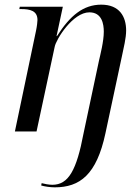

<svg xmlns="http://www.w3.org/2000/svg" viewBox="-20 -565 602 825"><path d="M215 240C323 240 395 186 433 8L504 -324C511 -358 522 -401 522 -434C522 -493 494 -545 415 -545C338 -545 281 -498 225 -410H223L250 -536H65L63 -526H71C109 -526 141 -519 141 -479C141 -473 139 -453 135 -434L44 0H137L215 -364C221 -396 293 -512 364 -512C418 -512 426 -462 426 -429C426 -387 411 -330 405 -303L339 8C309 167 274 229 205 229C190 229 170 225 159 222L157 232C170 236 195 240 215 240Z"/></svg>

Font: Noto Serif Display
Style: Italic
Weight: 400
Italic angle: -12°
Designer: Monotype Design Team
Foundry: Monotype Imaging Inc.
Version: Version 2.009